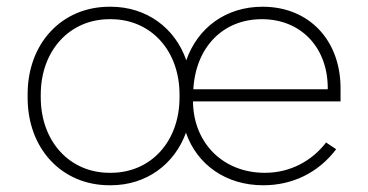

<svg xmlns="http://www.w3.org/2000/svg" viewBox="-20 -545 1093 570"><path d="M761 5H762C848 5 925 -32 978 -102L948 -122C906 -67 841 -32 767 -32H766C644 -32 556 -118 553 -240V-244H991V-283C991 -426 897 -525 760 -525H759C651 -525 567 -463 533 -366C500 -462 415 -525 309 -525H305C164 -525 62 -417 62 -265V-255C62 -103 164 5 305 5H309C414 5 498 -57 532 -151C565 -56 651 5 761 5ZM305 -32C187 -32 101 -125 101 -256V-264C101 -395 187 -488 305 -488H309C428 -488 513 -395 513 -264V-256C513 -125 428 -32 309 -32ZM554 -280C561 -405 642 -488 757 -488H758C872 -488 951 -406 953 -288V-280Z"/></svg>

Font: Fixel Display ExtraLight
Style: Regular
Weight: 200
Designer: AlfaBravo + MacPaw
Foundry: Kyrylo Tkachov, Marchela Mozhyna, Serhii Makarenko, Maria Weinstein, Zakhar Kryvoshyya
Version: Version 1.211